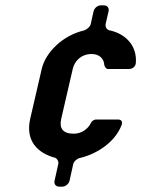

<svg xmlns="http://www.w3.org/2000/svg" viewBox="-20 -692 528 718"><path d="M256 -192C214 -192 201 -213 209 -248L252 -434C258 -461 281 -490 323 -490C352 -490 369 -472 370 -449C371 -443 377 -434 383 -434H462C476 -434 487 -443 488 -457C493 -520 451 -566 388 -579C379 -581 373 -592 375 -602L386 -650C389 -662 381 -672 369 -672H357C345 -672 333 -662 330 -650L319 -601C317 -592 304 -581 294 -578C215 -560 150 -496 136 -434L93 -248C74 -164 122 -119 186 -102C194 -99 200 -88 198 -79L184 -16C181 -4 189 6 201 6H213C225 6 237 -4 240 -16L254 -79C256 -88 268 -99 278 -101C343 -116 411 -161 435 -225C439 -237 434 -245 422 -245H338C332 -245 323 -239 321 -234C311 -212 287 -192 256 -192Z"/></svg>

Font: DIN Rundschrift
Style: BreitKursiv
Weight: 400
Width: 7
Version: Version 1.027